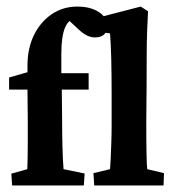

<svg xmlns="http://www.w3.org/2000/svg" viewBox="-20 -567 532 587"><path d="M236.3 0H17.1L14.6 -36.1L63.5 -49.8Q64 -70.3 64.5 -86.7Q64.9 -103 64.9 -127.9Q64.9 -152.8 64.9 -200.2L64 -293V-366.7Q64 -418.9 83.7 -459.5Q103.5 -500 137.9 -523.4Q172.4 -546.9 216.3 -546.9Q256.3 -546.9 282 -530.3Q307.6 -513.7 307.6 -488.3Q307.6 -452.6 270 -452.6Q247.6 -452.6 224.1 -473.6L178.7 -515.6L214.4 -510.3Q167.5 -510.3 167.5 -402.8V-343.3L168.9 -293L169.9 -201.2Q169.9 -161.1 170.9 -120.1Q171.9 -79.1 174.3 -49.8L238.8 -36.6ZM7.8 -293V-330.1L64 -346.2L109.4 -343.3H251V-293ZM268.1 0 265.6 -37.6 316.4 -49.8Q317.4 -59.1 318.4 -81.3Q319.3 -103.5 320.3 -130.9Q321.3 -158.2 321.3 -183.1V-282.2Q321.3 -336.4 320.1 -387.2Q318.8 -438 316.4 -464.8L258.8 -472.7L257.3 -507.3L410.2 -546.9L432.6 -532.7Q430.7 -500 429.7 -469.2Q428.7 -438.5 428.5 -399.4Q428.2 -360.4 428.2 -303.2L427.2 -189.5Q427.2 -133.8 428 -96.2Q428.7 -58.6 430.2 -49.8L481.4 -37.6L480 0Z"/></svg>

Font: Lateef
Style: Bold
Weight: 700
Designer: SIL International
Foundry: SIL International
Version: Version 4.200